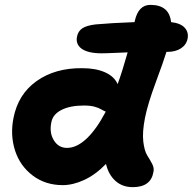

<svg xmlns="http://www.w3.org/2000/svg" viewBox="-20 -772 791 788"><path d="M237.8 -12.2Q166 -12.2 114 -51.8Q62 -91.3 41.7 -154.3Q21.5 -217.3 35.2 -287.1Q54.2 -385.3 130.1 -439.2Q206.1 -493.2 316.9 -492.2Q373 -492.2 410.9 -475.3Q448.7 -458.5 462.9 -426.8Q482.4 -480.5 503.9 -557.1Q483.4 -556.2 459 -555.2Q434.6 -554.2 420.9 -553.7Q407.2 -553.2 397.9 -553.2Q342.3 -553.2 316.2 -571.3Q290 -589.4 295.9 -621.1Q300.3 -644 317.9 -655.8Q335.4 -667.5 373 -671.9Q437.5 -677.7 532.2 -681.2L533.2 -686Q547.9 -752 597.2 -752Q674.8 -752 682.1 -681.2Q721.2 -676.8 738 -658.2Q754.9 -639.6 750 -613.8Q745.1 -588.4 722.9 -573.7Q700.7 -559.1 667 -559.1H663.1Q651.9 -522 619.1 -433.6Q586.4 -345.2 575.2 -289.1Q563.5 -229.5 568.1 -190.9Q572.8 -152.3 584.2 -134.3Q595.7 -116.2 604.5 -99.4Q613.3 -82.5 609.9 -66.9Q599.6 -3.9 524.9 -3.9Q482.4 -3.9 453.9 -29.5Q425.3 -55.2 415 -99.1Q371.6 -54.7 325.4 -33.4Q279.3 -12.2 237.8 -12.2ZM190.9 -271Q181.6 -227.5 200.9 -196.3Q220.2 -165 254.9 -165Q294.9 -165 335.4 -203.1Q376 -241.2 414.1 -314Q408.7 -315.4 396.7 -322.5Q384.8 -329.6 367.7 -334.2Q350.6 -338.9 324.2 -338.9Q268.1 -338.9 232.7 -321Q197.3 -303.2 190.9 -271Z"/></svg>

Font: Shantell Sans Irregular Bouncy
Style: Bold Italic
Weight: 700
Italic angle: -11.31°
Designer: Stephen Nixon, Anya Danilova, Shantell Martin
Foundry: Arrow Type
Version: Version 1.006;[9816181b4]